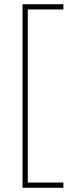

<svg xmlns="http://www.w3.org/2000/svg" viewBox="-20 -734 350 912"><path d="M281 158H87V-714H281V-689H112V133H281Z"/></svg>

Font: Noto Sans Myanmar UI SemiCondensed Thin
Style: Regular
Weight: 100
Width: 4
Designer: Monotype Design Team
Foundry: Monotype Imaging Inc.
Version: Version 2.103; ttfautohint (v1.8.4.7-5d5b)